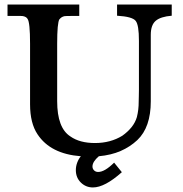

<svg xmlns="http://www.w3.org/2000/svg" viewBox="-20 -677 804 843"><path d="M515 79Q440 146 388 146Q357 146 335 124.5Q313 103 313 70Q313 53 319 37Q325 21 335 9Q202 -1 145 -87Q112 -136 112 -219Q112 -224 112 -229V-485Q112 -579 101 -594Q96 -603 82 -606Q79 -607 68 -607H13V-657H328V-607H302Q266 -607 263 -606Q249 -603 241 -592V-593Q231 -577 231 -485V-233Q231 -115 289 -78Q330 -49 397 -49Q465 -49 517 -81Q541 -98 557.5 -118.5Q574 -139 581 -163Q585 -179 587 -195.5Q589 -212 589 -232Q589 -238 589.5 -253.5Q590 -269 590 -283V-497Q590 -533 586.5 -554.5Q583 -576 576 -585Q562 -604 494 -608V-657H734V-608Q685 -604 663.5 -585.5Q642 -567 642 -524V-232Q642 -118 583 -62Q551 -32 509.5 -14Q468 4 414 9Q386 33 386 54Q386 64 393 71Q400 78 411 78Q440 78 481 37Z"/></svg>

Font: New Athena Unicode
Style: Bold
Weight: 700
Designer: J. Rusten 1997; rev. by R. Hancock 2001, 2002, rev. by D. Mastronarde 2002-2021
Foundry: Society for Classical Studies (formerly American Philological Association)
Version: Version 5.008